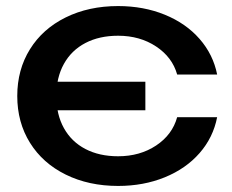

<svg xmlns="http://www.w3.org/2000/svg" viewBox="-20 -600 766 634"><path d="M37 -283Q37 -370 79 -437.5Q121 -505 197 -542.5Q273 -580 370 -580Q454 -580 524 -551.5Q594 -523 639 -471.5Q684 -420 697 -354H565Q549 -411 495.5 -446.5Q442 -482 370 -482Q308 -482 262 -458Q216 -434 191 -389Q166 -344 166 -283Q166 -222 191 -177Q216 -132 262 -108Q308 -84 370 -84Q442 -84 495.5 -119.5Q549 -155 565 -213H697Q684 -146 639 -94.5Q594 -43 524 -14.5Q454 14 370 14Q273 14 197 -23.5Q121 -61 79 -128.5Q37 -196 37 -283ZM105 -330H460V-236H105Z"/></svg>

Font: Unbounded Variable
Style: Regular
Weight: 400
Designer: Luke Prowse, Jean-Baptiste Morizot, Fátima Lázaro, Florian Runge
Foundry: NaN
Version: Version 1.600;FEAKit 1.0